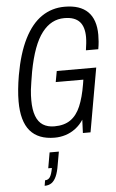

<svg xmlns="http://www.w3.org/2000/svg" viewBox="-63 -740 633 1052"><g transform="rotate(-5 253.5 -214.0)"><path d="M217 12Q127 12 82 -41Q37 -94 37 -203Q37 -234 40.5 -269.5Q44 -305 51 -346Q72 -465 111.5 -543.5Q151 -622 207 -660Q263 -698 333 -698Q376 -698 407.5 -687.5Q439 -677 460.5 -656Q482 -635 493 -603Q504 -571 504 -529Q504 -511 502.5 -491.5Q501 -472 497 -450H429Q432 -470 434 -488Q436 -506 436 -522Q436 -550 429.5 -571.5Q423 -593 410 -607Q397 -621 376.5 -628.5Q356 -636 326 -636Q290 -636 259.5 -620Q229 -604 203.5 -571Q178 -538 158.5 -485.5Q139 -433 125 -359Q120 -328 116 -304Q112 -280 110 -262Q108 -244 107.5 -230Q107 -216 107 -203Q107 -151 120 -116.5Q133 -82 158.5 -66Q184 -50 221 -50Q275 -50 309.5 -74Q344 -98 364.5 -146Q385 -194 397 -266L401 -291H249L260 -351H477L415 0H373L376 -73Q358 -45 332 -25.5Q306 -6 277 3Q248 12 217 12ZM139 270 144 240Q162 240 171.5 225Q181 210 187 176H167L182 90H233L220 163Q214 201 203.5 224.5Q193 248 177.5 259Q162 270 139 270Z"/></g></svg>

Font: Archivo ExtraCondensed Light
Style: Italic
Weight: 300
Width: 2
Italic angle: -10°
Designer: Hector Gatti
Foundry: Omnibus-Type
Version: Version 2.001